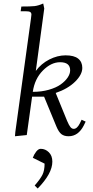

<svg xmlns="http://www.w3.org/2000/svg" viewBox="-20 -766 525 1089"><path d="M64.9 6.8 66.9 -17.1 155.8 -662.1Q158.2 -681.6 158.2 -683.1Q158.2 -693.4 151.4 -697.8Q144.5 -702.1 127 -702.1H97.2L101.1 -729Q154.3 -729 176 -731.4Q197.8 -733.9 225.1 -746.1L231 -717.8L183.1 -363.8Q213.4 -404.8 259.5 -428.5Q305.7 -452.1 352.1 -452.1Q400.4 -452.1 423.6 -433.3Q446.8 -414.6 446.8 -380.9Q446.8 -342.8 405.8 -302.5Q364.7 -262.2 295.9 -238.8L360.8 -80.1Q371.1 -55.7 379.4 -45.4Q387.7 -35.2 397.9 -35.2Q417 -35.2 432.1 -64.9L442.9 -86.9L465.8 -76.2L455.1 -54.2Q423.8 6.8 369.1 6.8Q343.8 6.8 328.4 -5.1Q313 -17.1 299.8 -48.8L230 -217.8H162.1L131.8 0ZM166 128.9Q172.9 109.9 185.3 94Q197.8 78.1 210.9 78.1Q237.3 78.1 257.1 97.7Q276.9 117.2 276.9 150.9Q276.9 218.3 193.8 303.2L176.8 286.1Q209 249 220.9 224.9Q232.9 200.7 232.9 162.1ZM166 -245.1Q215.3 -245.1 256.8 -256.8Q298.3 -268.6 324 -286.9Q349.6 -305.2 363.8 -326.2Q377.9 -347.2 377.9 -367.2Q377.9 -413.1 320.8 -413.1Q270 -413.1 223.4 -366.2Q176.8 -319.3 166 -245.1Z"/></svg>

Font: Dihjauti S
Style: Italic
Weight: 400
Italic angle: -9°
Designer: T. Christopher White
Version: Version 3.0.0